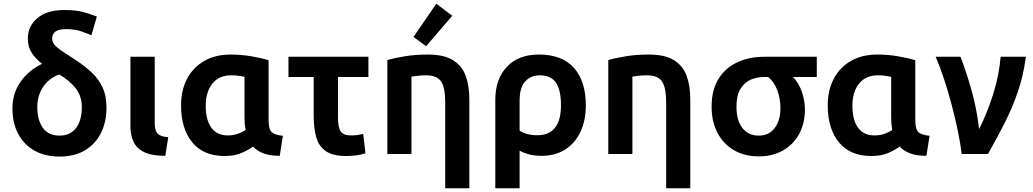

<svg xmlns="http://www.w3.org/2000/svg" viewBox="-20 -830 5569 1035"><path d="M301 14Q223 14 166 -18Q109 -50 78 -108.5Q47 -167 47 -245Q47 -327 91 -389.5Q135 -452 207 -486Q171 -514 150.5 -546Q130 -578 130 -623Q130 -688 181 -732Q232 -776 328 -776Q389 -776 428.5 -765Q468 -754 502 -741L473 -640Q447 -651 415 -662Q383 -673 335 -673Q261 -673 261 -622Q261 -600 281 -581Q301 -562 332.5 -542.5Q364 -523 398 -500Q440 -471 475.5 -438Q511 -405 532.5 -359.5Q554 -314 554 -249Q554 -173 524.5 -113.5Q495 -54 438.5 -20Q382 14 301 14ZM301 -99Q359 -99 390 -140Q421 -181 421 -252Q421 -314 386.5 -356Q352 -398 299 -429Q242 -407 211.5 -360Q181 -313 181 -253Q181 -183 211 -141Q241 -99 301 -99Z M871 10Q799 10 758 -9.5Q717 -29 700 -65.5Q683 -102 683 -153V-524H814V-166Q814 -128 828.5 -111Q843 -94 887 -90Z M1191 11Q1077 11 1016.5 -62.5Q956 -136 956 -262Q956 -344 988.5 -405.5Q1021 -467 1081 -501.5Q1141 -536 1224 -536Q1280 -536 1335.5 -526.5Q1391 -517 1428 -505V-182Q1428 -132 1445.5 -117Q1463 -102 1505 -98L1488 10Q1436 10 1401 -3Q1366 -16 1344 -40Q1322 -23 1283.5 -6Q1245 11 1191 11ZM1208 -100Q1239 -100 1263 -109Q1287 -118 1304 -129Q1298 -161 1298 -197V-416Q1287 -418 1269.5 -421Q1252 -424 1226 -424Q1161 -424 1125 -379.5Q1089 -335 1089 -259Q1089 -184 1119 -142Q1149 -100 1208 -100Z M1846 11Q1774 11 1736 -15.5Q1698 -42 1684.5 -91Q1671 -140 1671 -207V-415H1535V-524H1966V-415H1802V-198Q1802 -142 1817 -121Q1832 -100 1871 -100Q1891 -100 1906 -102Q1921 -104 1938 -108L1950 -3Q1929 3 1904 7Q1879 11 1846 11Z M2380 185V-277Q2380 -357 2358 -390.5Q2336 -424 2277 -424Q2254 -424 2232.5 -421.5Q2211 -419 2198 -417V0H2068V-506Q2104 -517 2161.5 -526.5Q2219 -536 2286 -536Q2373 -536 2422 -505.5Q2471 -475 2490.5 -421Q2510 -367 2510 -295V185ZM2277 -581 2209 -631 2332 -810 2418 -745Z M2650 185V-292Q2650 -403 2712 -469.5Q2774 -536 2885 -536Q3010 -536 3074 -464Q3138 -392 3138 -262Q3138 -182 3109.5 -120.5Q3081 -59 3027.5 -24.5Q2974 10 2899 10Q2859 10 2829.5 1.5Q2800 -7 2781 -18V185ZM2876 -101Q3004 -101 3004 -263Q3004 -344 2977 -384Q2950 -424 2889 -424Q2842 -424 2811.5 -391.5Q2781 -359 2781 -286V-126Q2798 -114 2822.5 -107.5Q2847 -101 2876 -101Z M3571 185V-277Q3571 -357 3549 -390.5Q3527 -424 3468 -424Q3445 -424 3423.5 -421.5Q3402 -419 3389 -417V0H3259V-506Q3295 -517 3352.5 -526.5Q3410 -536 3477 -536Q3564 -536 3613 -505.5Q3662 -475 3681.5 -421Q3701 -367 3701 -295V185Z M4070 13Q3995 13 3938 -19.5Q3881 -52 3848.5 -112.5Q3816 -173 3816 -255Q3816 -345 3853 -404.5Q3890 -464 3954 -494Q4018 -524 4100 -524H4383V-415H4255Q4287 -381 4303 -334Q4319 -287 4319 -240Q4319 -165 4288 -108Q4257 -51 4201 -19Q4145 13 4070 13ZM4070 -99Q4126 -99 4156.5 -140.5Q4187 -182 4187 -247Q4187 -299 4170 -344Q4153 -389 4121 -415H4099Q4061 -415 4027 -400.5Q3993 -386 3971.5 -351Q3950 -316 3950 -255Q3950 -181 3982 -140Q4014 -99 4070 -99Z M4677 11Q4563 11 4502.5 -62.5Q4442 -136 4442 -262Q4442 -344 4474.5 -405.5Q4507 -467 4567 -501.5Q4627 -536 4710 -536Q4766 -536 4821.5 -526.5Q4877 -517 4914 -505V-182Q4914 -132 4931.5 -117Q4949 -102 4991 -98L4974 10Q4922 10 4887 -3Q4852 -16 4830 -40Q4808 -23 4769.5 -6Q4731 11 4677 11ZM4694 -100Q4725 -100 4749 -109Q4773 -118 4790 -129Q4784 -161 4784 -197V-416Q4773 -418 4755.5 -421Q4738 -424 4712 -424Q4647 -424 4611 -379.5Q4575 -335 4575 -259Q4575 -184 4605 -142Q4635 -100 4694 -100Z M5164 0Q5158 -53 5144 -121Q5130 -189 5111 -261.5Q5092 -334 5069.5 -402Q5047 -470 5024 -524H5158Q5190 -440 5218 -340Q5246 -240 5258 -134Q5303 -224 5334.5 -324.5Q5366 -425 5374 -524H5510Q5497 -423 5467 -335.5Q5437 -248 5395.5 -166.5Q5354 -85 5306 0Z"/></svg>

Font: Ubuntu Sans
Style: Bold
Weight: 700
Designer: Dalton Maag Ltd
Foundry: Dalton Maag Ltd
Version: Version 1.006; ttfautohint (v1.8.4.7-5d5b)